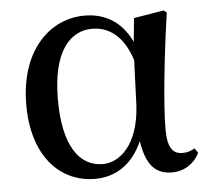

<svg xmlns="http://www.w3.org/2000/svg" viewBox="-45 -591 721 655"><g transform="rotate(-5 315.5 -263.5)"><path d="M256 15C318 15 382 -16 418 -100C431 -17 462 16 519 16C563 16 597 -10 613 -43L602 -59C589 -52 578 -47 560 -47C527 -47 509 -69 509 -132C509 -218 527 -385 548 -529L538 -537L435 -520L427 -439C395 -508 339 -543 267 -543C149 -543 43 -444 43 -256C43 -85 132 15 256 15ZM423 -377 417 -221C409 -87 343 -33 286 -33C205 -33 152 -108 152 -265C152 -434 216 -496 289 -496C344 -496 395 -464 423 -377Z"/></g></svg>

Font: GenKiMin2 TW SB
Style: Regular
Weight: 600
Version: Version 2.100;PS 2.1;hotconv 16.6.51;makeotf.lib2.5.65220 DE